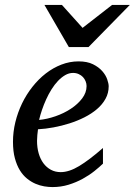

<svg xmlns="http://www.w3.org/2000/svg" viewBox="-20 -740 542 772"><path d="M328.1 -394Q328.1 -403.8 324.2 -413.3Q320.3 -422.9 313.5 -430.2Q306.6 -437.5 296.4 -442.1Q286.1 -446.8 273.9 -446.8Q257.3 -446.8 242.2 -438Q227.1 -429.2 213.1 -414.6Q199.2 -399.9 187.3 -380.9Q175.3 -361.8 165.8 -340.8Q156.2 -319.8 148.9 -298.3Q141.6 -276.9 137.2 -257.8Q168.9 -260.7 202.9 -272.5Q236.8 -284.2 264.6 -302.5Q292.5 -320.8 310.3 -344.2Q328.1 -367.7 328.1 -394ZM417 -393.1Q417 -365.7 404.3 -342.8Q391.6 -319.8 369.9 -301.3Q348.1 -282.7 319.6 -268.3Q291 -253.9 259.5 -243.9Q228 -233.9 195.3 -227.8Q162.6 -221.7 132.8 -220.2Q131.3 -210.4 130.1 -196.8Q128.9 -183.1 128.9 -173.8Q128.9 -146.5 135.5 -123.5Q142.1 -100.6 154.5 -83.7Q167 -66.9 184.6 -57.4Q202.1 -47.9 224.1 -47.9Q257.8 -47.9 298.3 -72.3Q338.9 -96.7 394 -145V-82Q379.9 -68.4 359.4 -52Q338.9 -35.6 312.7 -21.2Q286.6 -6.8 255.9 2.7Q225.1 12.2 190.9 12.2Q175.8 12.2 158 9.3Q140.1 6.3 122.6 -1.2Q105 -8.8 88.6 -22Q72.3 -35.2 59.8 -55.4Q47.4 -75.7 39.8 -103.8Q32.2 -131.8 32.2 -169.9Q32.2 -209.5 41.7 -248.8Q51.3 -288.1 68.6 -324Q85.9 -359.9 110.4 -390.9Q134.8 -421.9 164.1 -444.6Q193.4 -467.3 226.8 -480.2Q260.3 -493.2 295.9 -493.2Q330.6 -493.2 353.8 -481.7Q377 -470.2 391.1 -454.1Q405.3 -438 411.1 -420.9Q417 -403.8 417 -393.1ZM335.9 -550.8H256.8L158.7 -720.2H229L312 -627.9L430.7 -720.2H502Z"/></svg>

Font: Charis SIL Eur
Style: Italic
Weight: 400
Italic angle: -11°
Foundry: SIL International
Version: Version 5.000